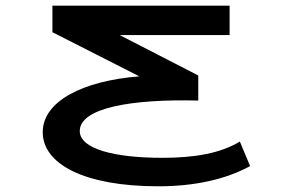

<svg xmlns="http://www.w3.org/2000/svg" viewBox="-20 -643 1040 674"><path d="M536 11C662 11 772 -13 858 -60L822 -146C754 -105 664 -89 550 -89C382 -89 260 -120 260 -183C260 -264 440 -296 676 -290V-378L400 -520H786V-623H164V-530L469 -375C269 -359 130 -287 130 -179C130 -68 274 11 536 11Z"/></svg>

Font: Inconsolata UltraExpanded
Style: Bold
Weight: 700
Width: 9
Monospace: yes
Designer: Raph Levien, Cyreal, Brenton Simpson
Foundry: Raph Levien, Cyreal, Google
Version: Version 3.100